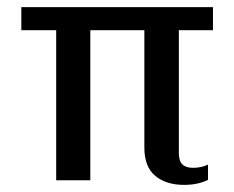

<svg xmlns="http://www.w3.org/2000/svg" viewBox="-20 -507 658 540"><path d="M386 -92V-422H234V0H138V-422H40V-487H579V-422H483V-77Q483 -54 493 -44.5Q503 -35 523 -35Q546 -35 565 -44V-1Q536 13 498 13Q447 13 416.5 -12.5Q386 -38 386 -92Z"/></svg>

Font: Maitree Medium
Style: Regular
Weight: 500
Designer: CadsonDemak Team
Foundry: CadsonDemak
Version: Version 1.000